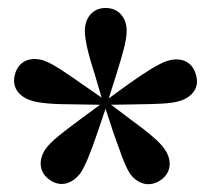

<svg xmlns="http://www.w3.org/2000/svg" viewBox="-20 -857 529 482"><path d="M235 -612 186 -646C143 -676 113 -697 90 -705C59 -715 28 -706 18 -672C8 -639 27 -615 57 -605C77 -598 113 -595 169 -595L231 -594L181 -557C139 -526 110 -504 95 -484C77 -458 76 -426 104 -406C133 -385 162 -397 181 -421C193 -438 207 -472 225 -525L245 -584L264 -526C282 -476 293 -441 307 -420C326 -395 356 -385 385 -406C412 -426 411 -458 393 -483C381 -501 352 -525 308 -557L259 -594L321 -595C373 -596 408 -596 433 -604C463 -614 483 -638 471 -672C461 -705 431 -714 400 -704C380 -698 348 -678 304 -647L253 -610L272 -670C287 -719 298 -753 298 -780C298 -810 280 -837 245 -837C211 -837 193 -810 193 -780C193 -758 201 -722 218 -670Z"/></svg>

Font: Noto Serif CJK SC Black
Style: Regular
Weight: 900
Designer: Ryoko NISHIZUKA 西塚涼子 (kana & ideographs); Frank Grießhammer (Latin, Greek & Cyrillic); Wenlong ZHANG 张文龙 (bopomofo); San
Foundry: Adobe
Version: Version 2.001;hotconv 1.1.0;makeotfexe 2.6.0